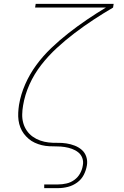

<svg xmlns="http://www.w3.org/2000/svg" viewBox="-20 -755 640 990"><path d="M208 215V196H280Q301 196 323 191Q345 186 363.5 172.5Q382 159 393 139Q404 119 407 98Q411 78 404.5 60Q398 42 383.5 30.5Q369 19 351 12.5Q333 6 313.5 3Q294 0 274 0Q254 0 234 -1Q214 -2 195.5 -6.5Q177 -11 159.5 -19Q142 -27 128 -39Q114 -51 103 -65.5Q92 -80 85 -98Q78 -116 75.5 -135Q73 -154 74 -174Q75 -194 78 -214Q87 -268 110 -320.5Q133 -373 167.5 -420Q202 -467 244.5 -507.5Q287 -548 333 -584Q379 -620 427.5 -653Q476 -686 526 -716H161L164 -735H566L563 -716Q512 -686 462.5 -653.5Q413 -621 365 -584.5Q317 -548 273 -507.5Q229 -467 192.5 -420Q156 -373 132 -319.5Q108 -266 99 -211Q95 -188 94.5 -165Q94 -142 100 -120.5Q106 -99 118.5 -81Q131 -63 148.5 -50.5Q166 -38 187 -30.5Q208 -23 230.5 -20.5Q253 -18 276.5 -18.5Q300 -19 322.5 -15.5Q345 -12 365.5 -4Q386 4 402 18Q418 32 425 53.5Q432 75 428 98Q424 123 412 146.5Q400 170 378 186Q356 202 330.5 208.5Q305 215 280 215Z"/></svg>

Font: Iosevka Aile Thin Oblique
Style: Regular
Weight: 100
Italic angle: -9°
Designer: Belleve Invis
Foundry: Belleve Invis
Version: Version 31.1.0; ttfautohint (v1.8.4)